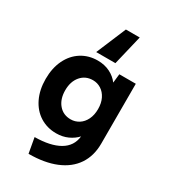

<svg xmlns="http://www.w3.org/2000/svg" viewBox="-228 -867 1039 1176"><g transform="rotate(30 291.5 -279.0)"><path d="M395.5 -53.3Q371.1 -26.4 334.4 -9.7Q297.7 7 252.8 7Q188.8 7 138.4 -24.7Q87.9 -56.5 59.6 -115Q31.4 -173.5 31.4 -250Q31.4 -327 59.6 -385.3Q87.9 -443.5 138.4 -475.3Q188.8 -507 252.8 -507Q301.2 -507 339.6 -487.8Q378.1 -468.6 401.1 -437.1L408.1 -500H524.5V-76.9Q524.5 9.6 483 71.8Q441.5 134 361.8 167Q282 200 170 200L150.9 92.6Q261.7 91.6 324.9 55Q388 18.4 395.5 -53.3ZM402 -250Q402 -292.4 386.6 -323.5Q371.2 -354.6 345 -371.3Q318.8 -388 287.5 -388Q234.7 -388 202.3 -349.9Q169.9 -311.8 169.9 -250Q169.9 -187.7 202.1 -149.6Q234.2 -111.5 287 -111.5Q318.8 -111.5 345.2 -128.4Q371.6 -145.4 386.8 -176.7Q402 -208.1 402 -250ZM353.2 -546.9H217.3L305.8 -757.5H403.6Z"/></g></svg>

Font: AF Albert Sans Medium
Style: Regular
Weight: 500
Designer: Andreas Rasmussen
Foundry: a.Foundry
Version: Version 1.300;Glyphs 3.2 (3231)